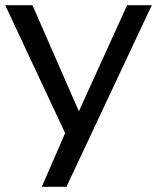

<svg xmlns="http://www.w3.org/2000/svg" viewBox="-20 -720 605 740"><path d="M236 0H141L231 -207L0 -700H105L284 -291L470 -700H565Z"/></svg>

Font: Jost
Style: Regular
Weight: 400
Version: Version 3.710